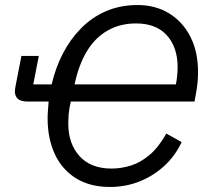

<svg xmlns="http://www.w3.org/2000/svg" viewBox="-20 -730 833 762"><path d="M526 -710Q597 -710 651 -677Q705 -644 735.5 -584.5Q766 -525 766 -443Q766 -421 763.5 -398Q761 -375 756 -349L752 -327H261Q254 -298 252.5 -276Q251 -254 251 -239Q251 -160 295.5 -110.5Q340 -61 423 -61Q461 -61 499.5 -73Q538 -85 574 -115.5Q610 -146 640 -200L701 -166Q675 -111 632 -71.5Q589 -32 534 -10Q479 12 416 12Q337 12 281.5 -22.5Q226 -57 197.5 -118.5Q169 -180 169 -260Q169 -277 170.5 -294Q172 -311 173 -327H90Q62 -327 50.5 -338Q39 -349 39 -368Q39 -372 40 -377.5Q41 -383 42 -390L65 -508H134L112 -395H185Q200 -460 229 -516.5Q258 -573 301 -617Q344 -661 400.5 -685.5Q457 -710 526 -710ZM520 -637Q456 -637 406.5 -608.5Q357 -580 324.5 -526Q292 -472 276 -395H678Q681 -409 683 -428.5Q685 -448 685 -463Q685 -542 642.5 -589.5Q600 -637 520 -637Z"/></svg>

Font: IBM Plex Sans
Style: Italic
Weight: 400
Italic angle: -11.31°
Designer: Mike Abbink, Paul van der Laan, Pieter van Rosmalen
Foundry: Bold Monday
Version: Version 3.201